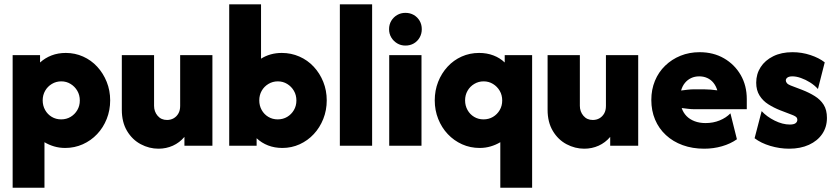

<svg xmlns="http://www.w3.org/2000/svg" viewBox="-20 -687 3936 905"><path d="M39.6 197.9V-427.1H168.8V-392.4Q192.4 -413.9 222.9 -425.7Q253.5 -437.5 290.3 -437.5Q333.3 -437.5 371.5 -420.5Q409.7 -403.5 438.2 -372.6Q466.7 -341.7 483 -301Q499.3 -260.4 499.3 -213.9Q499.3 -167.4 483 -126.4Q466.7 -85.4 437.8 -54.9Q409 -24.3 370.1 -6.9Q331.2 10.4 287.5 10.4Q259.7 10.4 235.1 3.1Q210.4 -4.2 189.6 -16.7V197.9ZM268.1 -124.3Q293.1 -124.3 312.8 -136.1Q332.6 -147.9 344.4 -168.1Q356.2 -188.2 356.2 -213.2Q356.2 -238.9 344.4 -259Q332.6 -279.2 312.8 -291.3Q293.1 -303.5 268.8 -303.5Q244.4 -303.5 224.3 -291.3Q204.2 -279.2 192.7 -259Q181.2 -238.9 181.2 -213.9Q181.2 -188.9 192.7 -168.4Q204.2 -147.9 224 -136.1Q243.8 -124.3 268.1 -124.3Z M727.1 13.9Q683.3 13.9 643.4 -7.3Q603.5 -28.5 578.8 -69.8Q554.2 -111.1 554.2 -169.4V-427.1H706.2V-188.2Q706.2 -161.1 722.9 -141.3Q739.6 -121.5 767.4 -121.5Q784.7 -121.5 798.6 -129.5Q812.5 -137.5 820.8 -152.1Q829.2 -166.7 829.2 -187.5V-427.1H981.2V0H849.3V-41.7Q826.4 -14.6 794.8 -0.3Q763.2 13.9 727.1 13.9Z M1311.1 10.4Q1274.3 10.4 1243.8 -1.4Q1213.2 -13.2 1189.6 -35.4V0H1060.4V-666.7H1210.4V-410.4Q1231.2 -423.6 1255.9 -430.6Q1280.6 -437.5 1308.3 -437.5Q1352.1 -437.5 1391 -420.5Q1429.9 -403.5 1458.7 -372.6Q1487.5 -341.7 1503.8 -301Q1520.1 -260.4 1520.1 -213.9Q1520.1 -167.4 1503.8 -126.4Q1487.5 -85.4 1459 -54.9Q1430.6 -24.3 1392.4 -6.9Q1354.2 10.4 1311.1 10.4ZM1288.9 -124.3Q1313.9 -124.3 1333.7 -136.1Q1353.5 -147.9 1365.3 -168.1Q1377.1 -188.2 1377.1 -213.2Q1377.1 -238.9 1365.3 -259Q1353.5 -279.2 1333.7 -291.3Q1313.9 -303.5 1289.6 -303.5Q1265.3 -303.5 1245.1 -291.3Q1225 -279.2 1213.5 -259Q1202.1 -238.9 1202.1 -213.9Q1202.1 -188.9 1213.5 -168.4Q1225 -147.9 1244.8 -136.1Q1264.6 -124.3 1288.9 -124.3Z M1581.9 0V-666.7H1734V0Z M1814.6 0V-427.1H1966.7V0ZM1891 -472.2Q1869.4 -472.2 1852.1 -482.6Q1834.7 -493.1 1824.3 -510.4Q1813.9 -527.8 1813.9 -549.3Q1813.9 -571.5 1824.3 -588.9Q1834.7 -606.2 1852.1 -616.3Q1869.4 -626.4 1891 -626.4Q1913.2 -626.4 1930.6 -616.3Q1947.9 -606.2 1958 -588.9Q1968.1 -571.5 1968.1 -549.3Q1968.1 -527.8 1958 -510.1Q1947.9 -492.4 1930.6 -482.3Q1913.2 -472.2 1891 -472.2Z M2338.2 197.9V-16.7Q2317.4 -4.2 2292.7 3.1Q2268.1 10.4 2241 10.4Q2196.5 10.4 2158 -6.9Q2119.4 -24.3 2090.6 -54.9Q2061.8 -85.4 2045.5 -126.4Q2029.2 -167.4 2029.2 -213.9Q2029.2 -260.4 2045.1 -301Q2061.1 -341.7 2089.6 -372.6Q2118.1 -403.5 2156.2 -420.5Q2194.4 -437.5 2238.2 -437.5Q2275 -437.5 2305.9 -425.7Q2336.8 -413.9 2359 -392.4V-427.1H2488.2V197.9ZM2259 -124.3Q2284 -124.3 2303.8 -136.1Q2323.6 -147.9 2335.4 -168.1Q2347.2 -188.2 2347.2 -213.2Q2347.2 -238.9 2335.4 -259Q2323.6 -279.2 2303.8 -291.3Q2284 -303.5 2259.7 -303.5Q2235.4 -303.5 2215.3 -291.3Q2195.1 -279.2 2183.7 -259Q2172.2 -238.9 2172.2 -213.9Q2172.2 -188.9 2183.7 -168.4Q2195.1 -147.9 2214.9 -136.1Q2234.7 -124.3 2259 -124.3Z M2734 13.9Q2690.3 13.9 2650.3 -7.3Q2610.4 -28.5 2585.8 -69.8Q2561.1 -111.1 2561.1 -169.4V-427.1H2713.2V-188.2Q2713.2 -161.1 2729.9 -141.3Q2746.5 -121.5 2774.3 -121.5Q2791.7 -121.5 2805.6 -129.5Q2819.4 -137.5 2827.8 -152.1Q2836.1 -166.7 2836.1 -187.5V-427.1H2988.2V0H2856.2V-41.7Q2833.3 -14.6 2801.7 -0.3Q2770.1 13.9 2734 13.9Z M3299.3 13.9Q3243.8 13.9 3197.9 -2.8Q3152.1 -19.4 3118.8 -50.3Q3085.4 -81.2 3067.7 -123.3Q3050 -165.3 3050 -216Q3050 -264.6 3067 -305.9Q3084 -347.2 3115.3 -377.4Q3146.5 -407.6 3187.8 -424.3Q3229.2 -441 3277.8 -441Q3342.4 -441 3392.4 -412.2Q3442.4 -383.3 3471.2 -333.7Q3500 -284 3500 -220.1V-172.2H3254.2Q3239.6 -172.2 3224.3 -174Q3209 -175.7 3193.1 -177.8Q3200.7 -155.6 3216 -139.9Q3231.2 -124.3 3254.2 -115.6Q3277.1 -106.9 3305.6 -106.9Q3341.7 -106.9 3372.2 -119.4Q3402.8 -131.9 3422.9 -152.8L3453.5 -30.6Q3422.9 -9 3383 2.4Q3343.1 13.9 3299.3 13.9ZM3190.3 -260.4Q3205.6 -262.5 3221.5 -264.2Q3237.5 -266 3251.4 -266H3297.9Q3313.2 -266 3330.2 -264.6Q3347.2 -263.2 3361.1 -261.1Q3354.9 -281.9 3342.7 -296.9Q3330.6 -311.8 3313.5 -319.4Q3296.5 -327.1 3275.7 -327.1Q3254.9 -327.1 3237.8 -319.1Q3220.8 -311.1 3208.7 -296.5Q3196.5 -281.9 3190.3 -260.4Z M3700 13.9Q3654.9 13.9 3610.8 0.7Q3566.7 -12.5 3536.8 -35.4L3570.1 -163.2Q3594.4 -136.8 3631.6 -118.4Q3668.7 -100 3702.8 -100Q3721.5 -100 3729.9 -106.2Q3738.2 -112.5 3738.2 -122.2Q3738.2 -131.9 3730.6 -137.2Q3722.9 -142.4 3713.2 -145.8L3656.9 -167.4Q3627.1 -179.2 3601.4 -195.5Q3575.7 -211.8 3560.1 -236.8Q3544.4 -261.8 3544.4 -297.2Q3544.4 -338.2 3565.3 -370.5Q3586.1 -402.8 3624.7 -421.9Q3663.2 -441 3715.3 -441Q3759.7 -441 3800.3 -427.4Q3841 -413.9 3867.4 -393.1L3835.4 -267.4Q3820.1 -284.7 3798.6 -298.3Q3777.1 -311.8 3755.2 -319.4Q3733.3 -327.1 3715.3 -327.1Q3699.3 -327.1 3691.7 -321.5Q3684 -316 3684 -307.6Q3684 -301.4 3689.2 -295.1Q3694.4 -288.9 3706.9 -284L3759.7 -263.9Q3793.7 -250.7 3820.5 -234Q3847.2 -217.4 3862.5 -193.1Q3877.8 -168.8 3877.8 -131.2Q3877.8 -88.2 3855.6 -55.6Q3833.3 -22.9 3793.1 -4.5Q3752.8 13.9 3700 13.9Z"/></svg>

Font: Afacad Flux ExtraBold
Style: Regular
Weight: 800
Designer: Kristian Moeller
Foundry: Dicotype
Version: Version 1.100